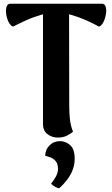

<svg xmlns="http://www.w3.org/2000/svg" viewBox="-20 -718 597 1023"><path d="M289 15Q255 15 232 -4Q209 -23 209 -56V-677L348 -665L349 -146Q349 -118 352.5 -83.5Q356 -49 369 -16Q360 -8 339 3.5Q318 15 289 15ZM49 -576Q35 -582 25.5 -601.5Q16 -621 13 -643.5Q10 -666 15 -682Q20 -698 34 -698H524Q538 -698 543 -682Q548 -666 544.5 -643.5Q541 -621 531.5 -601.5Q522 -582 508 -576Q479 -592 440 -609.5Q401 -627 359 -639Q317 -651 279 -651Q241 -651 199 -639Q157 -627 118.5 -609.5Q80 -592 49 -576ZM296 285Q283 283 273 277Q263 271 252 261Q269 240 279 220.5Q289 201 289 182Q289 155 277 141Q265 127 249.5 121Q234 115 221 112Q221 80 243.5 57Q266 34 300 34Q330 34 354 55.5Q378 77 378 129Q378 168 359 206Q340 244 296 285Z"/></svg>

Font: Arima Thin
Style: Regular
Weight: 100
Designer: Joana Correia and Natanael Gama
Foundry: NDISCOVER
Version: Version 1.101;gftools[0.9.23]